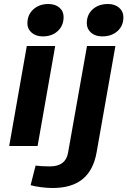

<svg xmlns="http://www.w3.org/2000/svg" viewBox="-20 -730 637 960"><path d="M117 -613Q117 -656 146.5 -683Q176 -710 222 -710Q256 -710 277 -692Q298 -674 298 -645Q298 -602 269 -575Q240 -548 194 -548Q160 -548 138.5 -566.5Q117 -585 117 -613ZM114 -500H256L168 0H26ZM414 -614Q414 -657 443.5 -683.5Q473 -710 520 -710Q554 -710 575.5 -691.5Q597 -673 597 -644Q597 -601 567.5 -574.5Q538 -548 491 -548Q457 -548 435.5 -566.5Q414 -585 414 -614ZM133 196 158 98Q189 102 229 102Q308 102 320 35L415 -500H557L463 32Q447 122 392.5 166Q338 210 243 210Q216 210 185 206Q154 202 133 196Z"/></svg>

Font: Sarabun ExtraBold
Style: Italic
Weight: 800
Italic angle: -10°
Designer: Suppakit Chalermlarp | Katatrad Co.,Ltd.
Foundry: Cadson Demak Co.,Ltd.
Version: Version 1.000; ttfautohint (v1.6)